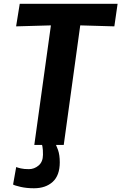

<svg xmlns="http://www.w3.org/2000/svg" viewBox="-20 -767 642 1016"><path d="M317.3 0H161.5L249.4 -632.7L65.2 -627.5L84.5 -747H602.3L585.1 -627.5L404.6 -632.7ZM159.8 229.2Q120.9 229.2 89.3 222Q57.7 214.7 49.2 209.5L65.7 116.9Q72.7 120 89.6 124Q106.6 128.1 132.9 128.1Q161.4 128.1 184.2 108.8Q207.1 89.6 207.4 51.9Q207.6 23.6 204.7 9.5Q201.8 -4.7 199.3 -15L223.9 -17L267.6 -15Q277.6 -0.7 286.9 26.2Q296.3 53.1 296.3 91.9Q296.3 161.2 259 195.2Q221.7 229.2 159.8 229.2Z"/></svg>

Font: Merriweather Sans Variable Regular
Style: Italic
Weight: 300
Italic angle: -8°
Designer: Eben Sorkin
Foundry: Eben Sorkin
Version: Version 2.001